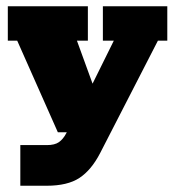

<svg xmlns="http://www.w3.org/2000/svg" viewBox="-20 -423 560 614"><path d="M129 171H45V41H130Q155 41 168.5 31.5Q182 22 192 3L219 -50L245 0H165L35 -293H5V-403H261V-293H226L290 -117H257L344 -293H309V-403H515V-293H485L300 67Q272 121 234 146Q196 171 129 171Z"/></svg>

Font: Rokkitt SemiBold Black
Style: Regular
Weight: 900
Version: Version 3.103